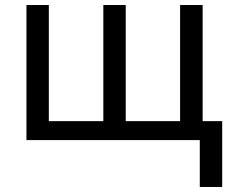

<svg xmlns="http://www.w3.org/2000/svg" viewBox="-20 -556 917 762"><path d="M861.8 186H772.9V0H85V-536.1H173.8V-75.2H390.1V-536.1H479V-75.2H694.8V-536.1H784.2V-75.2H861.8Z"/></svg>

Font: Genotype
Style: Regular
Weight: 400
Foundry: Ascender Corporation
Version: Version 1.00